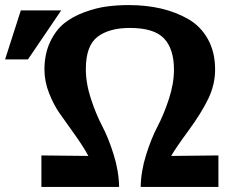

<svg xmlns="http://www.w3.org/2000/svg" viewBox="-32 -736 937 756"><path d="M-12 -502 50 -695H209L78 -502ZM131 0V-124L316 -122Q296 -159 261 -208Q226 -257 203 -289.5Q180 -322 161.5 -368.5Q143 -415 143 -462Q143 -523 165 -570Q187 -617 220.5 -644Q254 -671 300.5 -688Q347 -705 388.5 -710.5Q430 -716 475 -716Q543 -716 601.5 -702.5Q660 -689 709 -661Q758 -633 786.5 -582Q815 -531 815 -462Q815 -403 788 -347Q761 -291 710 -221.5Q659 -152 642 -122Q673 -122 735.5 -123Q798 -124 828 -124V0H522Q523 -62 543.5 -127Q564 -192 588.5 -238.5Q613 -285 633 -346Q653 -407 653 -462Q653 -543 614 -584.5Q575 -626 479 -626Q398 -626 352 -591Q306 -556 306 -464Q306 -408 326 -347Q346 -286 370.5 -239.5Q395 -193 415.5 -127.5Q436 -62 437 0Z"/></svg>

Font: Coval
Style: Black
Weight: 1000
Foundry: Context Ltd
Version: Version 001.000